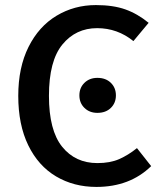

<svg xmlns="http://www.w3.org/2000/svg" viewBox="-20 -724 640 757"><path d="M566 -634 506 -562Q443 -613 363 -613Q279 -613 226 -548.5Q173 -484 173 -346Q173 -210 225 -145.5Q277 -81 364 -81Q414 -81 449.5 -96.5Q485 -112 520 -140L576 -69Q492 13 360 13Q271 13 201 -28.5Q131 -70 91.5 -151Q52 -232 52 -346Q52 -458 92.5 -539Q133 -620 203 -662Q273 -704 358 -704Q426 -704 474 -687Q522 -670 566 -634ZM437 -348Q437 -318 417 -298.5Q397 -279 364 -279Q333 -279 313 -298.5Q293 -318 293 -348Q293 -378 313 -397.5Q333 -417 364 -417Q397 -417 417 -397.5Q437 -378 437 -348Z"/></svg>

Font: Fira Mono Medium
Style: Regular
Weight: 500
Designer: Carrois Corporate & Edenspiekermann AG
Foundry: Carrois Corporate GbR & Edenspiekermann AG
Version: Version 3.206